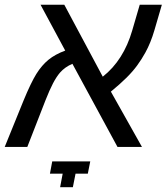

<svg xmlns="http://www.w3.org/2000/svg" viewBox="-38 -619 702 809"><path d="M153.8 -196.8 77.1 0H-18.1L61 -194.8Q76.7 -232.9 90.3 -261.2Q104 -289.6 115.2 -307.6Q138.2 -344.2 166.3 -367.2Q194.3 -390.1 236.8 -405.8L132.8 -599.1H232.9L395 -295.9Q439 -330.6 470 -379.4Q501 -428.2 519 -490.2L550.8 -599.1H644L612.8 -492.2Q597.2 -438.5 574.2 -397Q558.6 -368.7 540 -343.3Q521.5 -317.9 494.9 -291.5Q468.3 -265.1 429.2 -232.9L560.1 0H457L267.1 -350.1Q235.8 -336.9 214.8 -313Q199.7 -295.4 185.3 -267.8Q170.9 -240.2 153.8 -196.8ZM280.3 112.8 269 169.9H215.3L226.1 112.8H172.4L182.1 61H342.3L332 112.8Z"/></svg>

Font: Arimo
Style: Italic
Weight: 400
Italic angle: -12°
Designer: Steve Matteson
Foundry: Monotype Imaging Inc.
Version: Version 1.33